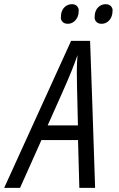

<svg xmlns="http://www.w3.org/2000/svg" viewBox="-115 -913 577 933"><path d="M261.7 -880.4Q267.6 -872.1 267.6 -862.8Q267.6 -828.6 247.1 -810.1Q232.9 -797.4 214.4 -797.4Q195.8 -797.4 186.5 -809.6Q180.7 -817.9 180.7 -827.6Q180.7 -863.3 201.7 -880.9Q215.8 -892.6 234.4 -892.6Q252.9 -892.6 261.7 -880.4ZM365.2 -880.4Q379.4 -892.6 398.2 -892.6Q417 -892.6 425.8 -880.9Q432.1 -873 432.1 -863.3Q432.1 -828.1 411.1 -809.6Q397 -797.4 378.4 -797.4Q359.9 -797.4 350.6 -810.1Q344.7 -818.4 344.7 -828.1Q344.7 -862.8 365.2 -880.4ZM322.8 -714.4Q331.5 -481 347.2 0H270.5L264.2 -232.4H86.4L-17.6 0H-94.7Q116.7 -465.8 230.5 -714.4ZM259.3 -492.2 258.3 -562Q258.3 -606.4 261.7 -645.5Q237.8 -574.7 187.5 -462.4Q177.2 -439.5 151.9 -382.8Q126.5 -326.2 116.7 -303.7H263.7Z"/></svg>

Font: Open Sans Hebrew Condensed
Style: Italic
Weight: 400
Width: 3
Italic angle: -12°
Foundry: Ascender Corporation, Yanek Iontef
Version: Version 2.001;PS 002.001;hotconv 1.0.70;makeotf.lib2.5.58329